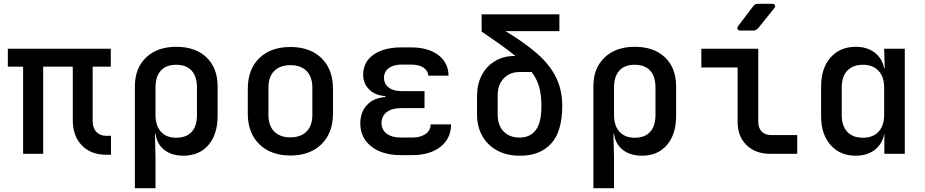

<svg xmlns="http://www.w3.org/2000/svg" viewBox="-20 -805 4840 1005"><path d="M536 5Q456 5 408.5 -44Q361 -93 361 -176V-456H206V0H101V-456H21V-550H560V-456H465V-173Q465 -135 484.5 -114.5Q504 -94 537 -94H561V5Z M686 180V-353Q686 -448 744.5 -504Q803 -560 903 -560Q1003 -560 1061 -504.5Q1119 -449 1119 -353V-198Q1119 -102 1071 -46Q1023 10 940 10Q879 10 840 -20.5Q801 -51 794 -105H791L794 23V180ZM902 -84Q955 -84 983 -114.5Q1011 -145 1011 -203V-347Q1011 -405 983 -435.5Q955 -466 902 -466Q850 -466 822 -435.5Q794 -405 794 -347V-203Q794 -147 822.5 -115.5Q851 -84 902 -84Z M1500 9Q1398 9 1337.5 -50Q1277 -109 1277 -211V-339Q1277 -442 1337 -500.5Q1397 -559 1500 -559Q1603 -559 1663 -500.5Q1723 -442 1723 -339V-211Q1723 -109 1662.5 -50Q1602 9 1500 9ZM1500 -86Q1554 -86 1584.5 -116.5Q1615 -147 1615 -204V-346Q1615 -403 1584.5 -433.5Q1554 -464 1500 -464Q1446 -464 1415.5 -433.5Q1385 -403 1385 -346V-204Q1385 -147 1415.5 -116.5Q1446 -86 1500 -86Z M2137 7H2078Q1981 7 1923.5 -38.5Q1866 -84 1866 -159Q1866 -218 1901 -255.5Q1936 -293 1997 -297V-302Q1945 -305 1913 -336Q1881 -367 1881 -414Q1881 -481 1935.5 -519Q1990 -557 2082 -557H2131Q2221 -557 2274 -517Q2327 -477 2328 -409H2222Q2220 -436 2196 -451.5Q2172 -467 2131 -467H2082Q2040 -467 2015 -448.5Q1990 -430 1990 -398Q1990 -366 2014.5 -347Q2039 -328 2082 -328H2202V-239H2078Q2031 -239 2004 -218Q1977 -197 1977 -161Q1977 -126 2004 -105.5Q2031 -85 2078 -85H2137Q2181 -85 2207.5 -103.5Q2234 -122 2234 -154H2341Q2341 -80 2285.5 -36.5Q2230 7 2137 7Z M2700 10Q2633 10 2583 -17Q2533 -44 2505 -92.5Q2477 -141 2477 -207V-302Q2477 -364 2501.5 -411Q2526 -458 2570.5 -485Q2615 -512 2673 -512H2678Q2645 -539 2601 -570.5Q2557 -602 2501 -640V-730H2908V-642H2626Q2721 -585 2787.5 -528Q2854 -471 2888.5 -404Q2923 -337 2923 -250Q2923 -116 2864 -52.5Q2805 11 2700 10ZM2700 -85Q2754 -85 2784 -123.5Q2814 -162 2814 -250Q2814 -305 2803 -347Q2792 -389 2763 -428H2699Q2648 -428 2616.5 -394.5Q2585 -361 2585 -306V-207Q2585 -149 2616 -117Q2647 -85 2700 -85Z M3086 180V-353Q3086 -448 3144.5 -504Q3203 -560 3303 -560Q3403 -560 3461 -504.5Q3519 -449 3519 -353V-198Q3519 -102 3471 -46Q3423 10 3340 10Q3279 10 3240 -20.5Q3201 -51 3194 -105H3191L3194 23V180ZM3302 -84Q3355 -84 3383 -114.5Q3411 -145 3411 -203V-347Q3411 -405 3383 -435.5Q3355 -466 3302 -466Q3250 -466 3222 -435.5Q3194 -405 3194 -347V-203Q3194 -147 3222.5 -115.5Q3251 -84 3302 -84Z M4011 0Q3934 0 3887.5 -45.5Q3841 -91 3841 -167V-452H3651V-550H3949V-167Q3949 -135 3967 -116.5Q3985 -98 4016 -98H4153V0ZM3857 -645Q3845 -645 3841 -652Q3837 -659 3844 -669L3923 -773Q3931 -785 3947 -785H4020Q4033 -785 4036.5 -778Q4040 -771 4032 -761L3948 -657Q3938 -645 3923 -645Z M4459 10Q4377 10 4327.5 -46Q4278 -102 4278 -197V-352Q4278 -448 4327.5 -504Q4377 -560 4459 -560Q4518 -560 4557.5 -530.5Q4597 -501 4608 -448H4611L4608 -550H4716V0H4609V-102H4608Q4597 -49 4557.5 -19.5Q4518 10 4459 10ZM4497 -84Q4549 -84 4578.5 -115.5Q4608 -147 4608 -205V-346Q4608 -403 4578.5 -434.5Q4549 -466 4497 -466Q4445 -466 4415.5 -435.5Q4386 -405 4386 -347V-203Q4386 -145 4415.5 -114.5Q4445 -84 4497 -84Z"/></svg>

Font: Pitagon Sans Mono SemiBold
Style: Regular
Weight: 600
Monospace: yes
Designer: Travis Tran
Foundry: Pitagon
Version: Version 1.001; ttfautohint (v1.8.4.7-5d5b);gftools[0.9.26]